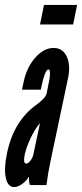

<svg xmlns="http://www.w3.org/2000/svg" viewBox="-26 -749 332 777"><path d="M31 8Q46 8 63 -4Q80 -16 90.5 -33H91.5Q91 -25 92 -15Q93 -5 95 0H162Q166 -30 169.2 -48.8Q172.5 -67.5 178 -95L249 -431Q260.5 -485 244.2 -520Q228 -555 191 -555Q151.5 -555 117 -516Q82.5 -477 70 -419L63 -386H139Q155.5 -468 170 -468Q175.5 -468 176.2 -455.5Q177 -443 173 -422L163 -372Q159 -352 120 -324Q28.5 -258 2 -127Q-10.5 -66.5 -2.5 -29.2Q5.5 8 31 8ZM80 -87Q66 -87 75 -128Q80 -148.5 90 -172.5Q100 -196.5 112.5 -217.8Q125 -239 136 -251L109 -124Q106 -110 97 -98.5Q88 -87 80 -87ZM136 -650H270L286 -729H152Z"/></svg>

Font: League Gothic Condensed Italic
Style: Regular
Weight: 400
Width: 3
Designer: The League of Moveable Type
Version: Version 1.600; ttfautohint (v1.8.3)